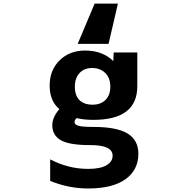

<svg xmlns="http://www.w3.org/2000/svg" viewBox="-20 -814 1040 1063"><path d="M394.5 -334Q394.5 -285.2 419.9 -259.8Q445.3 -234.4 493.2 -234.4Q537.1 -234.4 564 -260.7Q590.8 -287.1 590.8 -334Q590.8 -382.8 562.5 -410.2Q534.2 -437.5 490.2 -437.5Q446.3 -437.5 420.4 -409.7Q394.5 -381.8 394.5 -334ZM746.1 37.1Q746.1 127 674.8 178.2Q603.5 229.5 467.8 229.5Q359.4 229.5 257.8 187.5V68.4Q359.4 121.1 467.8 121.1Q535.2 121.1 569.3 101.1Q603.5 81.1 603.5 47.9Q603.5 -11.7 477.5 -10.7Q364.3 -10.7 316.9 -37.6Q269.5 -64.5 269.5 -121.1Q269.5 -164.1 308.6 -210Q254.9 -254.9 254.9 -339.8Q254.9 -425.8 310.1 -480Q365.2 -534.2 451.2 -534.2Q547.9 -534.2 607.4 -475.6L609.4 -523.4H740.2V-336.9Q740.2 -150.4 497.1 -150.4Q442.4 -150.4 404.3 -160.2Q392.6 -149.4 392.6 -137.7Q392.6 -125 412.6 -118.2Q432.6 -111.3 497.1 -111.3Q627 -111.3 686.5 -74.7Q746.1 -38.1 746.1 37.1ZM632.8 -793.9 581.1 -571.3H410.2L503.9 -793.9Z"/></svg>

Font: GenEi Gothic M Regular
Style: Bold
Weight: 700
Designer: o_tamon (Modified); [Source Han Sans]
Ryoko NISHIZUKA  (kana & ideographs); Paul D. Hunt (Latin, Greek & Cyrillic); Wenl
Version: Version 1.1a;Original Version 1.004